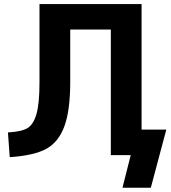

<svg xmlns="http://www.w3.org/2000/svg" viewBox="-20 -752 833 933"><path d="M668 -122.1H788.1L712.9 160.2H575.2L615.2 2H597.7H518.6V-608.4H321.3V-355.5Q321.3 -215.8 293 -138.7Q264.6 -61.5 205.1 -28.8Q145.5 3.9 27.3 11.7L18.6 -108.4Q85.9 -112.3 114.3 -129.9Q142.6 -147.5 157.2 -197.8Q171.9 -248 171.9 -352.5V-732.4H668Z"/></svg>

Font: Nasu
Style: Bold
Weight: 700
Designer: Ryoko NISHIZUKA (kana &amp; ideographs); Paul D. Hunt (Latin, Greek &amp; Cyrillic); Wenlong ZHANG (bopomofo); Sandoll C
Version: Version 2014.1215